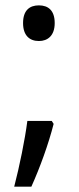

<svg xmlns="http://www.w3.org/2000/svg" viewBox="-20 -566 293 716"><path d="M66 -480C66 -434 90 -413 125 -413C158 -413 184 -433 184 -480C184 -527 160 -546 125 -546C90 -546 66 -527 66 -480ZM180 -104 173 -115H82C73 -45 53 53 33 130H97C129 59 161 -29 180 -104Z"/></svg>

Font: Noto Sans Lao UI SemCond
Style: Regular
Weight: 400
Width: 4
Designer: Monotype Design Team
Foundry: Monotype Imaging Inc.
Version: Version 2.000